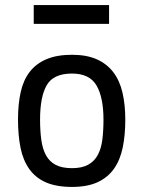

<svg xmlns="http://www.w3.org/2000/svg" viewBox="-20 -726 568 757"><path d="M264 -510Q322 -510 362 -492Q402 -474 427 -441Q452 -408 463 -360.5Q474 -313 474 -254Q474 -194 464 -145Q454 -96 430 -61.5Q406 -27 365.5 -8Q325 11 264 11Q202 11 161 -7Q120 -25 95.5 -59.5Q71 -94 61 -143Q51 -192 51 -255Q51 -315 61.5 -362.5Q72 -410 97 -442.5Q122 -475 163 -492.5Q204 -510 264 -510ZM264 -63Q303 -63 327.5 -76.5Q352 -90 365.5 -115Q379 -140 383.5 -175.5Q388 -211 388 -254Q388 -342 360.5 -389Q333 -436 264 -436Q191 -436 164.5 -390.5Q138 -345 138 -255Q138 -209 143 -173.5Q148 -138 161.5 -113.5Q175 -89 199.5 -76Q224 -63 264 -63ZM113 -706H410V-632H113Z"/></svg>

Font: Panefresco 500wt
Style: Regular
Weight: 700
Foundry: Campivisivi & Chank Co
Version: Version 1.001